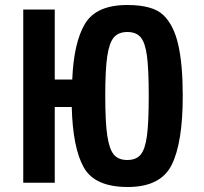

<svg xmlns="http://www.w3.org/2000/svg" viewBox="-20 -731 816 768"><path d="M73 0V-693H199V-413H269Q275 -561 320 -636Q365 -711 489 -711Q591 -711 633 -671Q675 -631 693 -552Q711 -473 711 -347Q711 -161 667 -72Q623 17 491 17Q359 17 315 -61.5Q271 -140 267 -303H199V0ZM409 -506Q401 -452 401 -347.5Q401 -243 409 -189Q417 -135 435 -113Q453 -91 489 -91Q525 -91 543 -113Q561 -135 568 -189Q575 -243 575 -347.5Q575 -452 568 -506Q561 -560 543 -581.5Q525 -603 489.5 -603Q454 -603 435.5 -581.5Q417 -560 409 -506Z"/></svg>

Font: Fix15 Mono
Style: Bold
Weight: 700
Designer: Carrois Corporate & Edenspiekermann AG
Foundry: Carrois Corporate GbR & Edenspiekermann AG
Version: Version 3.206